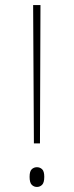

<svg xmlns="http://www.w3.org/2000/svg" viewBox="-20 -734 291 759"><path d="M114 -167 111 -714H140L138 -167ZM126 5Q114 5 105.5 -3.5Q97 -12 97 -35Q97 -57 105.5 -65Q114 -73 126 -73Q138 -73 146.5 -65Q155 -57 155 -35Q155 -12 146.5 -3.5Q138 5 126 5Z"/></svg>

Font: Noto Serif Ethiopic SemiCondensed Thin
Style: Regular
Weight: 100
Width: 4
Designer: Monotype Design Team
Foundry: Monotype Imaging Inc.
Version: Version 2.102; ttfautohint (v1.8.4.7-5d5b)